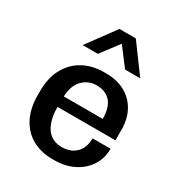

<svg xmlns="http://www.w3.org/2000/svg" viewBox="-181 -878 937 1008"><g transform="rotate(30 288.0 -374.0)"><path d="M286 10Q216 10 163 -19.5Q110 -49 80.5 -106Q51 -163 51 -244V-267Q51 -348 82.5 -405Q114 -462 168.5 -491.5Q223 -521 293 -521H306Q371 -521 420 -494.5Q469 -468 496 -419Q523 -370 523 -304V-241H172Q172 -188 186 -149Q200 -110 227.5 -89.5Q255 -69 296 -69Q330 -69 356.5 -82.5Q383 -96 398.5 -123Q414 -150 414 -190H523Q523 -130 493 -85Q463 -40 412 -15Q361 10 296 10ZM173 -305H409Q409 -375 378.5 -408.5Q348 -442 295 -442Q245 -442 210.5 -407.5Q176 -373 173 -305ZM124 -588 249 -758H348L473 -588H381L262 -745H335L216 -588Z"/></g></svg>

Font: Chivo Medium
Style: Regular
Weight: 500
Designer: Hector Gatti
Foundry: Omnibus-Type
Version: Version 2.002